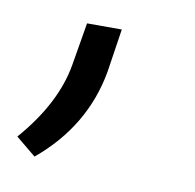

<svg xmlns="http://www.w3.org/2000/svg" viewBox="-82 -134 313 308"><g transform="rotate(10 74.5 20.5)"><path d="M-8.3 133.3 -41 106.4Q15.1 42 25.9 -22.5L37.6 -91.8H94.2L83.5 -21.5Q67.4 70.3 -8.3 133.3Z"/></g></svg>

Font: TypoPRO Roboto
Style: Italic
Weight: 300
Italic angle: -12°
Designer: Google
Version: Version 2.136; 2016